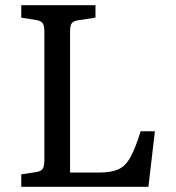

<svg xmlns="http://www.w3.org/2000/svg" viewBox="-20 -720 677 740"><path d="M62 0V-48L120 -57Q139 -60 145 -70Q151 -80 151 -108V-596Q151 -621 144.5 -630.5Q138 -640 118 -643L62 -652V-700H348V-652L282 -642Q263 -639 256.5 -630.5Q250 -622 250 -596V-55H363Q409 -55 436.5 -67.5Q464 -80 483 -114.5Q502 -149 522 -214H577L552 0Z"/></svg>

Font: Literata 12pt
Style: Regular
Weight: 400
Designer: Latin by Veronika Burian and Jose Scaglione. Greek by Irene Vlachou. Cyrillic by Vera Evstafieva.
Foundry: TypeTogether
Version: Version 3.002